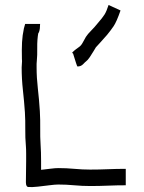

<svg xmlns="http://www.w3.org/2000/svg" viewBox="-20 -744 580 771"><path d="M485 -66V0Q450 0 414 1.5Q378 3 342 3Q310 3 278 0Q246 -3 214 -3Q201 -3 178 0Q155 3 132 5.5Q109 8 95 7Q84 7 84 -12Q84 -34 84.5 -55Q85 -76 85 -97Q85 -108 85 -127Q85 -146 84 -157Q81 -191 81.5 -225Q82 -259 80 -293Q77 -337 72 -382Q67 -427 67 -473Q67 -481 68 -490Q69 -499 68 -507Q67 -547 68.5 -574.5Q70 -602 76 -630Q78 -638 79.5 -642.5Q81 -647 81 -648H141Q141 -627 137 -616.5Q133 -606 134 -613Q129 -585 129.5 -552.5Q130 -520 128 -502Q127 -495 127 -488Q127 -481 127 -473Q127 -432 132 -388.5Q137 -345 140 -298Q142 -261 141.5 -227.5Q141 -194 143 -163Q144 -153 144.5 -132Q145 -111 145 -97Q145 -88 145 -79.5Q145 -71 145 -62Q163 -64 182.5 -66.5Q202 -69 214 -69Q247 -69 279 -66Q311 -63 342 -63Q377 -63 412.5 -64.5Q448 -66 485 -66ZM273 -530Q267 -530 272.5 -535.5Q278 -541 286 -547Q294 -553 297 -555Q306 -561 312.5 -573.5Q319 -586 325 -596Q332 -607 346 -621Q360 -635 371 -649Q392 -673 400 -686Q408 -699 416 -724L464 -702Q448 -656 436 -638.5Q424 -621 410 -604Q391 -582 381.5 -572Q372 -562 365 -554Q363 -551 356 -539Q349 -527 340.5 -514.5Q332 -502 325 -497Q323 -496 314 -486.5Q305 -477 291 -477Q290 -477 285.5 -490.5Q281 -504 277 -517.5Q273 -531 273 -530Z"/></svg>

Font: Syne
Style: Italic
Weight: 400
Italic angle: -9°
Designer: Lucas Descroix
Foundry: Bonjour Monde
Version: Version 2.000; ttfautohint (v1.8.3)